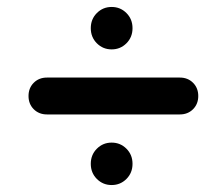

<svg xmlns="http://www.w3.org/2000/svg" viewBox="-20 -563 640 552"><path d="M301 -421Q276 -421 258.5 -438.5Q241 -456 241 -482Q241 -508 258.5 -525.5Q276 -543 301 -543Q326 -543 343.5 -525.5Q361 -508 361 -482Q361 -456 343.5 -438.5Q326 -421 301 -421ZM301 -31Q276 -31 258.5 -48.5Q241 -66 241 -92Q241 -118 258.5 -135.5Q276 -153 301 -153Q326 -153 343.5 -135.5Q361 -118 361 -92Q361 -66 343.5 -48.5Q326 -31 301 -31ZM115 -234Q92 -234 77 -249Q62 -264 62 -287Q62 -310 77 -325Q92 -340 115 -340H497Q520 -340 535 -325Q550 -310 550 -287Q550 -264 535 -249Q520 -234 497 -234Z"/></svg>

Font: Nunito VF Beta Light
Style: Regular
Weight: 300
Designer: Vernon Adams
Foundry: newtypography
Version: Version 3.001